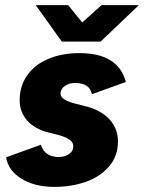

<svg xmlns="http://www.w3.org/2000/svg" viewBox="-20 -720 564 752"><path d="M4 -104 140 -153Q148 -127 167 -116Q186 -105 209 -105Q233 -105 250 -116.5Q267 -128 267 -148Q267 -162 253 -172.5Q239 -183 210 -191L170 -201Q115 -215 86 -248.5Q57 -282 57 -327Q57 -383 86.5 -425Q116 -467 169.5 -489.5Q223 -512 291 -512Q443 -512 473 -399L340 -351Q335 -374 318.5 -384.5Q302 -395 273 -395Q250 -395 233.5 -383Q217 -371 217 -353Q217 -329 275 -314L315 -304Q375 -289 408.5 -253Q442 -217 442 -166Q442 -109 407.5 -68.5Q373 -28 316.5 -8Q260 12 193 12Q116 12 64 -20Q12 -52 4 -104ZM120 -700H247L302 -632L378 -700H524L374 -557H222Z"/></svg>

Font: Oak Sans ExtraBold
Style: Italic
Weight: 800
Italic angle: -9.49998°
Foundry: Erik Kennedy, Walven
Version: Version 1.000